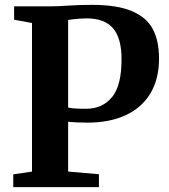

<svg xmlns="http://www.w3.org/2000/svg" viewBox="-20 -769 694 789"><path d="M111.5 -64V-674.5L38 -688V-743H188.5Q216.5 -743 253 -745.5Q311.5 -749.5 358.5 -749Q461 -749 521.5 -723.5Q582 -698 607.8 -649.8Q633.5 -601.5 633.5 -528Q633.5 -445 598.5 -386Q563.5 -327 497.2 -296Q431 -265 339.5 -265Q317.5 -265 292.5 -266.2Q267.5 -267.5 260 -268.5V-64L386.5 -53V0H34.5V-52.5ZM260 -327Q279.5 -322 335 -322Q401.5 -322.5 440.5 -370Q479.5 -417.5 479.5 -525.5Q479.5 -611.5 444.8 -652.5Q410 -693.5 336 -693.5Q308.5 -693.5 274.5 -689Q270 -688 260 -687Z"/></svg>

Font: Merriweather Text
Style: Bold
Weight: 700
Designer: Eben Sorkin
Foundry: Eben Sorkin
Version: Version 2.100